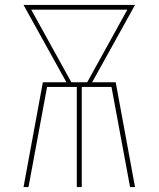

<svg xmlns="http://www.w3.org/2000/svg" viewBox="-20 -755 640 775"><path d="M75 0 153 -423H248L75 -735H525L352 -423H447L525 0H505L430 -404H310V0H290V-404H170L95 0ZM268 -423H332L494 -716H106Z"/></svg>

Font: Iosevka Thin Extended
Style: Regular
Weight: 100
Width: 7
Monospace: yes
Designer: Belleve Invis
Foundry: Belleve Invis
Version: Version 32.5.0; ttfautohint (v1.8.4)